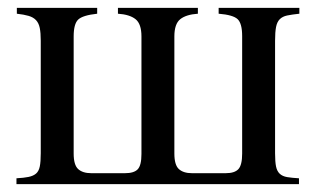

<svg xmlns="http://www.w3.org/2000/svg" viewBox="-20 -470 806 490"><path d="M744 -435Q725 -433 713 -430.5Q701 -428 694 -421Q687 -414 684.5 -401Q682 -388 682 -366V-79Q682 -57 684.5 -45Q687 -33 694 -26.5Q701 -20 713 -18Q725 -16 743 -15V0H22V-15Q41 -16 53 -18.5Q65 -21 72 -27Q79 -33 81.5 -45Q84 -57 84 -79V-366Q84 -386 81.5 -398.5Q79 -411 72 -418.5Q65 -426 53 -429.5Q41 -433 23 -435V-450H228V-435Q191 -431 179.5 -420Q168 -409 168 -377V-78Q168 -49 179.5 -38.5Q191 -28 213 -28H299Q322 -28 331.5 -38Q341 -48 341 -77V-377Q341 -409 326 -421Q311 -433 281 -435V-450H485V-435Q455 -433 440 -421Q425 -409 425 -377V-78Q425 -49 436.5 -38.5Q448 -28 470 -28H556Q579 -28 588.5 -38.5Q598 -49 598 -78V-378Q598 -410 586.5 -421Q575 -432 538 -435V-450H744Z"/></svg>

Font: STIXGeneralUnicodeRegular
Style: Regular
Weight: 400
Designer: MicroPress Inc., with final additions and corrections provided by Coen Hoffman, Elsevier (retired)
Version: Version 1.1.0